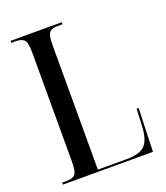

<svg xmlns="http://www.w3.org/2000/svg" viewBox="-132 -805 773 896"><g transform="rotate(-20 254.0 -357.0)"><path d="M26 0V-10H48Q77 -10 89.5 -23Q102 -36 102 -86V-628Q102 -678 89.5 -691Q77 -704 48 -704H26V-714H280V-704H256Q227 -704 215 -691Q203 -678 203 -630V-10H344Q410 -10 436 -35.5Q462 -61 466 -126L470 -215H480L473 0Z"/></g></svg>

Font: Noto Serif Display ExtraCondensed Medium
Style: Regular
Weight: 500
Width: 2
Designer: Monotype Design Team
Foundry: Monotype Imaging Inc.
Version: Version 2.009